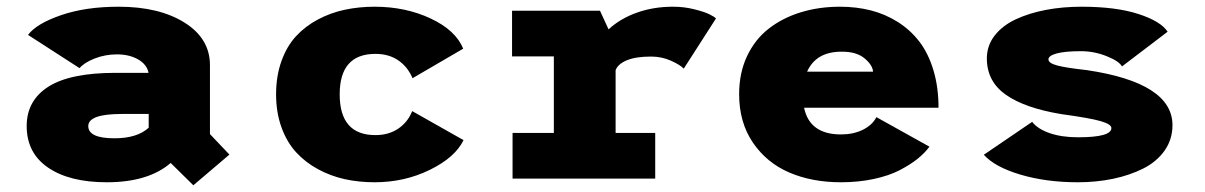

<svg xmlns="http://www.w3.org/2000/svg" viewBox="-20 -532 3590 572"><path d="M556 20 488.5 -46.5Q422 11 298 11Q187.5 11 123.5 -32.5Q59.5 -76 59.5 -156.5Q59.5 -232.5 124.2 -273.8Q189 -315 324.5 -315H422.5Q418 -339.5 391.8 -354.8Q365.5 -370 328.5 -370Q293.5 -370 262.2 -357.8Q231 -345.5 217 -329L63.5 -428Q88.5 -461.5 161.8 -486.8Q235 -512 333.5 -512Q454.5 -512 530 -464.5Q605.5 -417 605.5 -338V-132.5L663.5 -71.5ZM321 -120Q388.5 -120 423 -151.5V-192.5H343.5Q243 -192.5 243 -156.5Q243 -120 321 -120Z M1361 -114.5Q1336 -63 1260.5 -26Q1185 11 1096 11Q1049.5 11 1007.2 1.8Q965 -7.5 927.2 -28Q889.5 -48.5 862 -78.5Q834.5 -108.5 818.5 -152.8Q802.5 -197 802.5 -251Q802.5 -305.5 818.5 -350Q834.5 -394.5 862 -424.2Q889.5 -454 927.2 -474Q965 -494 1007.2 -503Q1049.5 -512 1096 -512Q1188 -512 1262.8 -477Q1337.5 -442 1360 -387L1209 -299Q1195 -332.5 1166.8 -352Q1138.5 -371.5 1098.5 -371.5Q992 -371.5 992 -251Q992 -129.5 1098.5 -129.5Q1138 -129.5 1166.5 -148.8Q1195 -168 1208 -201Z M1814 -136H1932V0H1507V-136H1630V-364H1505.5V-500H1767.5L1793 -444.5Q1827.5 -476.5 1877 -494.2Q1926.5 -512 1985 -512Q2018.5 -512 2049 -504.2Q2079.5 -496.5 2094 -489.2Q2108.5 -482 2113 -477L2017 -327.5Q2007 -338.5 1979.2 -351Q1951.5 -363.5 1919.5 -363.5Q1874.5 -363.5 1847.8 -352.5Q1821 -341.5 1814 -323Z M2749 -95Q2735 -76 2713.5 -58.8Q2692 -41.5 2660.2 -25Q2628.5 -8.5 2583.2 1.2Q2538 11 2485.5 11Q2399 11 2331.5 -18Q2264 -47 2223 -107.2Q2182 -167.5 2182 -251.5Q2182 -314.5 2205.5 -364.5Q2229 -414.5 2270 -446.5Q2311 -478.5 2365.2 -495.2Q2419.5 -512 2482.5 -512Q2531.5 -512 2574.5 -501Q2617.5 -490 2654.8 -466.5Q2692 -443 2718.8 -408.2Q2745.5 -373.5 2760.8 -323Q2776 -272.5 2776 -211H2375.5Q2392 -131.5 2485.5 -131.5Q2522 -131.5 2550.2 -145.2Q2578.5 -159 2591 -183ZM2487 -378Q2411 -378 2384.5 -318.5H2581Q2579.5 -338.5 2555.2 -358.5Q2531 -378.5 2487 -378Z M3191 11Q3096.5 11 3020 -11.8Q2943.5 -34.5 2911 -71L3055 -169Q3071 -148 3106.8 -135.5Q3142.5 -123 3191.5 -123Q3291 -123 3291 -150.5Q3291 -162 3258.8 -171.2Q3226.5 -180.5 3142 -192Q3033 -210 2976.5 -249.8Q2920 -289.5 2920 -358Q2920 -396 2943.2 -426Q2966.5 -456 3006.2 -474.5Q3046 -493 3095.8 -502.5Q3145.5 -512 3202 -512Q3305 -512 3371.8 -490.2Q3438.5 -468.5 3458.5 -437.5L3322.5 -334Q3314.5 -349.5 3277.2 -364.5Q3240 -379.5 3200.5 -379.5Q3152.5 -379.5 3128 -372.8Q3103.5 -366 3103.5 -355Q3103.5 -344 3129.2 -337Q3155 -330 3218.5 -323Q3473 -285 3473 -159Q3473 -117 3449.8 -83.8Q3426.5 -50.5 3386.5 -30.2Q3346.5 -10 3296.8 0.5Q3247 11 3191 11Z"/></svg>

Font: League Mono ExtraBold
Style: Regular
Weight: 800
Width: 6
Designer: Tyler Finck
Foundry: The League of Moveable Type / Tyler Finck
Version: Version 2.210